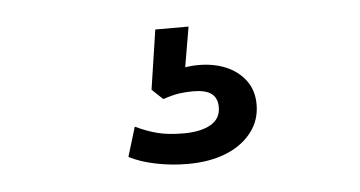

<svg xmlns="http://www.w3.org/2000/svg" viewBox="-30 -63 560 299"><g transform="rotate(-5 250.0 86.5)"><path d="M253 193Q228 193 203.5 188Q179 183 162 174L176 128Q195 137 211.5 141Q228 145 251 145Q278 145 293.5 136Q309 127 309 109Q309 95 300 88Q291 81 271 81Q260 81 249.5 82.5Q239 84 224 89L207 73L221 -20H273L260 56L235 49Q247 45 259.5 43Q272 41 283 41Q307 41 326 49Q345 57 356.5 72.5Q368 88 368 110Q368 135 353 154Q338 173 312.5 183Q287 193 253 193Z"/></g></svg>

Font: Nunito Sans 11pt
Style: Regular
Weight: 400
Version: Version 3.101;gftools[0.9.27]